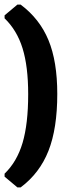

<svg xmlns="http://www.w3.org/2000/svg" viewBox="-24 -680 342 838"><path d="M52 138 -4 91V78Q50 26 74.5 -56.5Q99 -139 99 -269Q99 -390 74.5 -469Q50 -548 -4 -600V-613L52 -660H66Q149 -598 187.5 -505Q226 -412 226 -270Q226 -119 187.5 -21.5Q149 76 66 138Z"/></svg>

Font: Alegreya Sans ExtraBold
Style: Regular
Weight: 800
Designer: Juan Pablo del Peral
Foundry: Huerta Tipografica
Version: Version 2.007